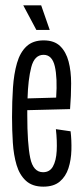

<svg xmlns="http://www.w3.org/2000/svg" viewBox="-20 -688 308 718"><path d="M142 10Q101 10 77 -12Q53 -34 42 -71Q31 -108 28 -154.5Q25 -201 25 -250Q25 -309 28.5 -360.5Q32 -412 43.5 -452Q55 -492 79 -514.5Q103 -537 143 -537Q183 -537 205 -515.5Q227 -494 236.5 -458Q246 -422 246 -376Q246 -330 242 -280L82 -276Q82 -268 82 -258Q82 -151 93 -97.5Q104 -44 141 -44Q166 -44 178 -65.5Q190 -87 192 -123.5Q194 -160 189 -205L244 -197Q248 -163 247 -126.5Q246 -90 236 -59Q226 -28 203.5 -9Q181 10 142 10ZM143 -483Q109 -483 97 -437Q85 -391 83 -320L190 -323Q195 -397 185 -440Q175 -483 143 -483ZM116 -576 67 -668H134L166 -576Z"/></svg>

Font: Bricolage Grotesque 48pt Condensed ExtraLight
Style: Regular
Weight: 200
Width: 3
Designer: Mathieu Triay
Foundry: Atelier Triay
Version: Version 1.000; ttfautohint (v1.8.4.7-5d5b);gftools[0.9.32]